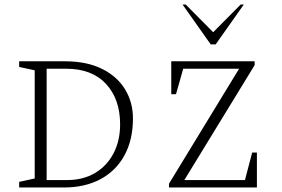

<svg xmlns="http://www.w3.org/2000/svg" viewBox="-20 -832 1250 852"><path d="M65 0V-25L134 -40V-520L65 -535V-560H269Q365 -560 432.5 -526.5Q500 -493 535 -435.5Q570 -378 570 -306Q570 -212 532.5 -143Q495 -74 426 -37Q357 0 263 0ZM274 -527H187V-33H278Q349 -33 402 -64.5Q455 -96 484 -152Q513 -208 513 -280Q513 -392 450.5 -459.5Q388 -527 274 -527ZM730 0V-17L1041 -527H793L761 -414H740V-560H1110V-543L798 -33H1067L1099 -155H1120V0ZM915 -635 790 -812H804L926 -689L1048 -812H1062L937 -635Z"/></svg>

Font: Spectral SC ExtraLight
Style: Regular
Weight: 275
Designer: Jean-Baptiste Levee
Foundry: Production Type
Version: Version 2.001